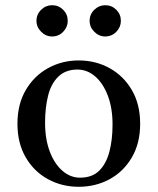

<svg xmlns="http://www.w3.org/2000/svg" viewBox="-20 -707 605 737"><path d="M282 -475Q347 -475 400.5 -445.5Q454 -416 486 -361.5Q518 -307 518 -232Q518 -157 486 -102.5Q454 -48 400.5 -19Q347 10 282 10Q218 10 164.5 -19Q111 -48 79 -102.5Q47 -157 47 -232Q47 -307 79 -361.5Q111 -416 164.5 -445.5Q218 -475 282 -475ZM287 -25Q334 -25 361 -52Q388 -79 400 -125Q412 -171 412 -229Q412 -292 394 -339.5Q376 -387 345.5 -413.5Q315 -440 277 -440Q232 -440 204 -413Q176 -386 164.5 -339.5Q153 -293 153 -236Q153 -173 171 -125.5Q189 -78 219.5 -51.5Q250 -25 287 -25ZM384 -567Q360 -567 342 -585Q324 -603 324 -627Q324 -652 342 -669.5Q360 -687 384 -687Q409 -687 426.5 -669.5Q444 -652 444 -627Q444 -603 426.5 -585Q409 -567 384 -567ZM180 -567Q156 -567 138 -585Q120 -603 120 -627Q120 -652 138 -669.5Q156 -687 180 -687Q205 -687 222.5 -669.5Q240 -652 240 -627Q240 -603 222.5 -585Q205 -567 180 -567Z"/></svg>

Font: Brygada 1918 Medium
Style: Regular
Weight: 500
Designer: Mateusz Machalski | Borys Kosmynka | Przemek Hoffer
Foundry: NIEPODLEGLA 2018
Version: Version 3.006